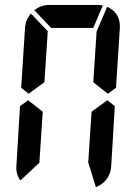

<svg xmlns="http://www.w3.org/2000/svg" viewBox="-20 -770 509 783"><path d="M360.4 -656.2H188.5L120.1 -728.5Q147.5 -750 181.6 -750H380.9L399.4 -748ZM374 -641.6 417 -742.2Q471.7 -717.8 468.8 -656.2L453.1 -412.1L419.9 -387.7L360.4 -434.6ZM353.5 -314.5 418 -361.3 448.2 -336.9 433.6 -93.8Q429.7 -31.2 371.1 -6.8L339.8 -107.4ZM140.6 -106.4 63.5 -34.2Q43.9 -59.6 46.9 -93.8L61.5 -336.9L94.7 -361.3L154.3 -314.5ZM161.1 -434.6 96.7 -387.7 66.4 -412.1 82 -656.2Q84 -689.5 106.4 -714.8L174.8 -642.6Z"/></svg>

Font: 7-Segment
Style: Regular
Weight: 400
Designer: Jan Bobrowski
Version: Version 3.0